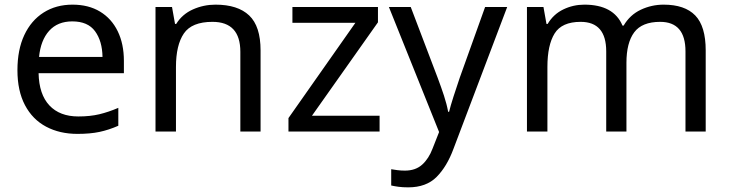

<svg xmlns="http://www.w3.org/2000/svg" viewBox="-20 -566 3137 826"><path d="M292 -546Q361 -546 410.5 -516Q460 -486 486.5 -431.5Q513 -377 513 -304V-251H146Q148 -160 192.5 -112.5Q237 -65 317 -65Q368 -65 407.5 -74.5Q447 -84 489 -102V-25Q448 -7 408 1.5Q368 10 313 10Q237 10 178.5 -21Q120 -52 87.5 -113.5Q55 -175 55 -264Q55 -352 84.5 -415Q114 -478 167.5 -512Q221 -546 292 -546ZM291 -474Q228 -474 191.5 -433.5Q155 -393 148 -321H421Q420 -389 389 -431.5Q358 -474 291 -474Z M907 -546Q1003 -546 1052 -499.5Q1101 -453 1101 -349V0H1014V-343Q1014 -472 894 -472Q805 -472 771 -422Q737 -372 737 -278V0H649V-536H720L733 -463H738Q764 -505 810 -525.5Q856 -546 907 -546Z M1613 0H1221V-58L1509 -468H1238V-536H1606V-470L1322 -68H1613Z M1653 -536H1747L1863 -231Q1878 -191 1890 -154.5Q1902 -118 1908 -85H1912Q1918 -110 1931 -150.5Q1944 -191 1958 -232L2067 -536H2162L1931 74Q1903 150 1858.5 195Q1814 240 1736 240Q1712 240 1694 237.5Q1676 235 1663 232V162Q1674 164 1689.5 166Q1705 168 1722 168Q1768 168 1796.5 142Q1825 116 1841 73L1869 2Z M2835 -546Q2926 -546 2971 -499.5Q3016 -453 3016 -349V0H2929V-345Q2929 -472 2820 -472Q2742 -472 2708.5 -427Q2675 -382 2675 -296V0H2588V-345Q2588 -472 2478 -472Q2397 -472 2366 -422Q2335 -372 2335 -278V0H2247V-536H2318L2331 -463H2336Q2361 -505 2403.5 -525.5Q2446 -546 2494 -546Q2620 -546 2658 -456H2663Q2690 -502 2736.5 -524Q2783 -546 2835 -546Z"/></svg>

Font: Noto Sans Living
Style: Regular
Weight: 400
Designer: Monotype Design Team
Foundry: Monotype Imaging Inc.
Version: Version 2.013; ttfautohint (v1.8.4.7-5d5b)